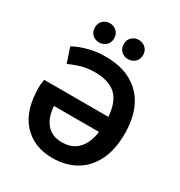

<svg xmlns="http://www.w3.org/2000/svg" viewBox="-209 -1051 1139 1212"><g transform="rotate(30 361.0 -445.5)"><path d="M349 14Q214 14 133 -73.5Q52 -161 52 -333Q52 -343 54 -360.5Q56 -378 58 -388H526Q518 -496 465.5 -543Q413 -590 312 -590Q254 -590 205.5 -574.5Q157 -559 131 -545L95 -653Q111 -663 143.5 -676Q176 -689 221 -699Q266 -709 320 -709Q440 -709 517.5 -662.5Q595 -616 632 -535.5Q669 -455 669 -350Q669 -228 627.5 -147Q586 -66 513.5 -26Q441 14 349 14ZM351 -102Q407 -102 443 -126.5Q479 -151 498 -191Q517 -231 522 -276H194Q199 -196 238.5 -149Q278 -102 351 -102ZM450 -765Q422 -765 401 -784Q380 -803 380 -835Q380 -867 401 -886Q422 -905 450 -905Q479 -905 500 -886Q521 -867 521 -835Q521 -803 500 -784Q479 -765 450 -765ZM240 -765Q211 -765 190.5 -784Q170 -803 170 -835Q170 -867 190.5 -886Q211 -905 240 -905Q268 -905 289 -886Q310 -867 310 -835Q310 -803 289 -784Q268 -765 240 -765Z"/></g></svg>

Font: Ubuntu Sans
Style: Bold
Weight: 700
Designer: Dalton Maag Ltd
Foundry: Dalton Maag Ltd
Version: Version 1.006; ttfautohint (v1.8.4.7-5d5b)